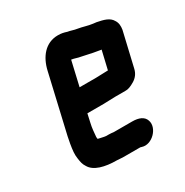

<svg xmlns="http://www.w3.org/2000/svg" viewBox="-151 -689 852 886"><g transform="rotate(-30 274.5 -246.5)"><path d="M331 -310H244L274 -440C290 -438 305 -431 320 -429C347 -424 371 -417 399 -413L416 -410H419L396 -312H393C381 -312 346 -310 331 -310ZM365 -190H418C432 -189 448 -195 468 -207C488 -219 500 -236 505 -257L548 -441C551 -460 550 -477 540 -492C526 -517 497 -524 462 -531L445 -533C419 -536 396 -545 370 -549C354 -551 338 -558 323 -560C308 -565 295 -568 277 -568C210 -568 169 -516 154 -449L83 -142C80 -129 78 -117 76 -106C71 -75 68 -53 72 -29C75 -9 77 3 87 18C107 54 161 68 225 68C234 68 245 70 255 70H348L355 72C404 88 461 28 444 -17C436 -41 411 -52 375 -52H277C269 -53 261 -54 252 -54H238C232 -55 228 -55 225 -56L211 -59C206 -60 201 -61 198 -62H197C197 -65 195 -71 196 -76C198 -96 199 -118 205 -143L215 -188H302C317 -188 351 -190 365 -190Z"/></g></svg>

Font: Electronic
Style: TiIt
Weight: 900
Version: Version 1.011